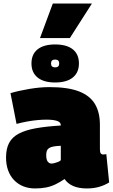

<svg xmlns="http://www.w3.org/2000/svg" viewBox="-20 -1050 636 1080"><path d="M14 -164Q14 -214 31.5 -246.5Q49 -279 86 -298.5Q123 -318 181.5 -328.5Q240 -339 322 -344V-346Q322 -363 300.5 -370Q279 -377 241 -377Q219 -377 191 -374.5Q163 -372 133 -366.5Q103 -361 73 -353L39 -526Q86 -540 146 -550Q206 -560 258 -560Q362 -560 424 -536Q486 -512 514 -465Q542 -418 542 -349V-212Q542 -193 547 -187Q552 -181 558 -181Q563 -181 568.5 -181.5Q574 -182 578 -183L594 -24Q571 -9 539.5 0.5Q508 10 469 10Q423 10 392 -3.5Q361 -17 343 -43Q317 -25 292 -13Q267 -1 239.5 4.5Q212 10 177 10Q141 10 111 -2Q81 -14 59 -37Q37 -60 25.5 -92Q14 -124 14 -164ZM240 -177Q240 -152 248.5 -141Q257 -130 270 -130Q276 -130 286 -132.5Q296 -135 306.5 -139Q317 -143 322 -149V-230Q297 -229 281 -226Q265 -223 256 -217Q247 -211 243.5 -201.5Q240 -192 240 -177ZM290 -586Q226 -586 191.5 -614Q157 -642 157 -693Q157 -745 191.5 -772.5Q226 -800 290 -800Q355 -800 389.5 -772.5Q424 -745 424 -693Q424 -642 389.5 -614Q355 -586 290 -586ZM290 -671Q313 -671 313 -693Q313 -715 290 -715Q267 -715 267 -693Q267 -671 290 -671ZM205 -836 277 -1030H497L373 -836Z"/></svg>

Font: Georama Black
Style: Regular
Weight: 900
Designer: Jean-Baptiste Levee
Foundry: Production Type
Version: Version 1.001